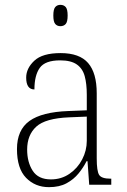

<svg xmlns="http://www.w3.org/2000/svg" viewBox="-20 -762 524 792"><path d="M182 10Q125 10 87.5 -28.5Q50 -67 50 -147Q50 -226 101.5 -263Q153 -300 262 -304L338 -307V-371Q338 -416 329.5 -447.5Q321 -479 297 -496Q273 -513 228 -513Q166 -513 144 -482Q122 -451 122 -393Q88 -393 88 -442Q88 -480 121.5 -511.5Q155 -543 230 -543Q308 -543 343.5 -502Q379 -461 379 -377V-109Q379 -56 389 -40.5Q399 -25 435 -25H439V0H348L341 -97H337Q324 -71 304 -46.5Q284 -22 254.5 -6Q225 10 182 10ZM190 -22Q233 -22 266.5 -45Q300 -68 319 -104.5Q338 -141 338 -181V-281L265 -278Q167 -274 129.5 -239.5Q92 -205 92 -145Q92 -93 115 -57.5Q138 -22 190 -22ZM229 -654Q216 -654 208 -663Q200 -672 200 -698Q200 -724 208 -733Q216 -742 229 -742Q243 -742 251 -733Q259 -724 259 -698Q259 -672 251 -663Q243 -654 229 -654Z"/></svg>

Font: Noto Serif SemiCondensed ExtraLight
Style: Regular
Weight: 200
Width: 4
Designer: Monotype Design Team
Foundry: Monotype Imaging Inc.
Version: Version 2.014